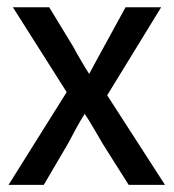

<svg xmlns="http://www.w3.org/2000/svg" viewBox="-20 -517 486 537"><path d="M166.5 -259.3 16.1 -496.6H117.7L184.6 -386.7Q195.3 -366.7 207.3 -346.4Q219.2 -326.2 230.5 -308.6H228.5Q237.8 -325.7 248.8 -346.2Q259.8 -366.7 271 -386.7L331.1 -496.6H430.7L279.8 -250.5L441.4 0H339.8L267.1 -115.2Q253.9 -137.2 241.2 -159.4Q228.5 -181.6 215.8 -200.2H217.8Q206.1 -181.6 194.3 -160.4Q182.6 -139.2 170.4 -115.7L102.5 0H3.9Z"/></svg>

Font: Pyidaungsu Numbers
Style: Regular
Weight: 400
Designer: Sun Tun
Foundry: MCF
Version: Version 1.083; ttfautohint (v1.8.2)